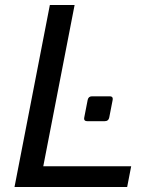

<svg xmlns="http://www.w3.org/2000/svg" viewBox="-20 -749 642 769"><path d="M179.7 -729H278.8L153.3 -83H505.4L489.3 0H38.1ZM316.9 -273.9Q316.9 -277.3 317.4 -278.3L331.1 -348.6Q334 -363.3 348.6 -363.3H419.4Q431.6 -363.3 431.6 -353Q431.6 -349.6 431.2 -348.6L417.5 -278.3Q414.6 -263.7 399.9 -263.7H329.1Q316.9 -263.7 316.9 -273.9Z"/></svg>

Font: Hack
Style: Italic
Weight: 400
Italic angle: -11°
Monospace: yes
Designer: Christopher Simpkins
Foundry: Christopher Simpkins
Version: Version 2.019; ttfautohint (v1.4.1) -l 4 -r 80 -G 350 -x 0 -